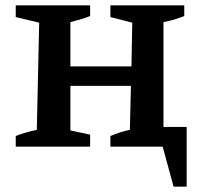

<svg xmlns="http://www.w3.org/2000/svg" viewBox="-20 -550 761 720"><path d="M39 0V-40Q74 -54 118 -63L127 -465L39 -486V-530H318V-490Q301 -483 285.5 -478.5Q270 -474 244 -467V-301H473L476 -465L394 -486V-530H671V-490Q654 -483 634 -477Q614 -471 593 -467V-74H680V150H631L590 0H394V-40Q413 -48 430 -53.5Q447 -59 467 -63L471 -228H244V-61L318 -45V0Z"/></svg>

Font: Piazzolla SC SemiBold
Style: Regular
Weight: 600
Designer: Juan Pablo del Peral
Foundry: Huerta Tipografica
Version: Version 1.330